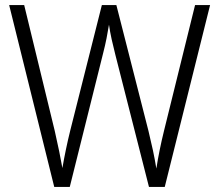

<svg xmlns="http://www.w3.org/2000/svg" viewBox="-20 -734 860 754"><path d="M805 -714 627 0H565L433 -519Q425 -550 418.5 -579.5Q412 -609 408 -637Q404 -612 398.5 -584Q393 -556 385 -525L254 0H193L16 -714H75L195 -220Q205 -176 212.5 -139.5Q220 -103 225 -74Q231 -109 239 -147.5Q247 -186 256 -222L380 -714H437L563 -220Q573 -179 580.5 -144Q588 -109 594 -72Q605 -143 624 -220L746 -714Z"/></svg>

Font: Noto Sans Sinhala UI SemiCondensed Light
Style: Regular
Weight: 300
Width: 4
Designer: Jelle Bosma - Monotype Design Team
Foundry: Monotype Imaging Inc.
Version: Version 2.006; ttfautohint (v1.8.4.7-5d5b)